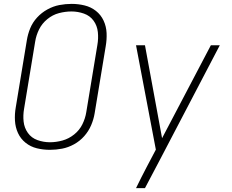

<svg xmlns="http://www.w3.org/2000/svg" viewBox="-20 -763 1192 988"><path d="M237 8Q268 8 299.5 2Q331 -4 361 -20.5Q391 -37 413.5 -62.5Q436 -88 449 -118.5Q462 -149 467 -180L524 -525Q530 -559 528.5 -593Q527 -627 513 -657Q499 -687 473.5 -707Q448 -727 415.5 -735Q383 -743 349 -743Q317 -743 285.5 -737Q254 -731 224 -714.5Q194 -698 171 -673Q148 -648 135.5 -617.5Q123 -587 118 -555L61 -210Q55 -176 57 -142Q59 -108 72.5 -78.5Q86 -49 111.5 -28.5Q137 -8 169.5 0Q202 8 237 8ZM237 -31Q204 -31 173 -42Q142 -53 123.5 -79Q105 -105 101.5 -137.5Q98 -170 104 -204L161 -549Q166 -581 181 -611.5Q196 -642 223.5 -664.5Q251 -687 283.5 -695.5Q316 -704 348 -704Q381 -704 412 -693Q443 -682 461.5 -656.5Q480 -631 483.5 -598Q487 -565 481 -531L424 -186Q419 -154 404 -123.5Q389 -93 361.5 -71Q334 -49 301.5 -40Q269 -31 237 -31ZM680 205H726L803 59L1111 -530H1065L814 -52L726 -530H680L782 7L734 98Q720 125 706.5 151.5Q693 178 680 205Z"/></svg>

Font: Iosevka Sparkle XLtObl
Style: Regular
Weight: 200
Italic angle: -9°
Designer: Belleve Invis
Foundry: Belleve Invis
Version: Version 4.5.0; ttfautohint (v1.8.3)